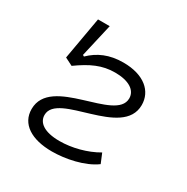

<svg xmlns="http://www.w3.org/2000/svg" viewBox="-152 -775 889 914"><g transform="rotate(30 293.0 -318.0)"><path d="M252.9 9.8C325.7 9.8 424.3 -9.3 484.9 -54.2L463.4 -106C403.8 -70.8 326.7 -51.3 259.3 -51.3C174.3 -51.3 136.2 -82.5 136.2 -123.5C136.2 -251.5 513.7 -210.4 513.7 -395.5C513.7 -470.7 452.1 -527.3 337.4 -527.3C260.7 -527.3 204.6 -502 159.7 -458L151.9 -462.4L193.8 -644.5H129.4L88.4 -411.6L130.9 -390.1C201.2 -440.4 255.9 -466.3 327.1 -466.3C402.3 -466.3 446.3 -438 446.3 -393.1C446.3 -262.2 68.8 -303.7 68.8 -117.2C68.8 -36.1 140.1 9.8 252.9 9.8Z"/></g></svg>

Font: Cascadia Mono NF Light
Style: Italic
Weight: 300
Italic angle: -10°
Monospace: yes
Designer: Aaron Bell
Foundry: Saja Typeworks
Version: Version 2404.023